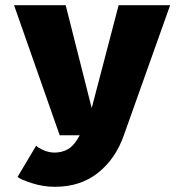

<svg xmlns="http://www.w3.org/2000/svg" viewBox="-20 -520 750 738"><path d="M232.5 -500 332.5 -104.5 436 -500H634L456 0Q424 91 356.5 144.5Q289 198 191.5 198Q146 198 102.5 184Q59 170 47.5 160L119 40Q127 48.5 147.8 57.5Q168.5 66.5 189.5 66.5Q219 66.5 242.2 52.8Q265.5 39 286.5 0H209.5L34 -500Z"/></svg>

Font: League Mono ExtraBold
Style: Regular
Weight: 800
Width: 6
Designer: Tyler Finck
Foundry: The League of Moveable Type / Tyler Finck
Version: Version 2.210